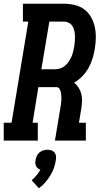

<svg xmlns="http://www.w3.org/2000/svg" viewBox="-39 -755 559 1031"><path d="M-19 0V-96H23L113 -639H84V-735H304Q334 -735 362.5 -728Q391 -721 413.5 -704.5Q436 -688 450 -663Q464 -638 470 -610Q476 -582 475.5 -552Q475 -522 470 -493Q466 -467 458 -441Q450 -415 436.5 -390.5Q423 -366 403 -345.5Q383 -325 359 -311Q359 -311 359 -311Q359 -311 359 -311Q373 -300 383 -284.5Q393 -269 397.5 -251Q402 -233 401.5 -213.5Q401 -194 398 -175L385 -96H422V0H256L285 -175Q287 -185 288.5 -196Q290 -207 290.5 -217.5Q291 -228 290.5 -238.5Q290 -249 288 -259Q286 -269 280.5 -278Q275 -287 264 -287H167L136 -96H164V0ZM183 -383H257Q272 -383 286 -388Q300 -393 311.5 -403Q323 -413 331 -425.5Q339 -438 345 -451.5Q351 -465 354 -479Q357 -493 360 -507Q362 -521 363 -535.5Q364 -550 363.5 -563.5Q363 -577 360 -590.5Q357 -604 350 -615Q343 -626 330.5 -632.5Q318 -639 304 -639H226ZM170 256 131 213Q145 201 157 186.5Q169 172 178 156Q170 154 164 149Q158 144 154.5 136.5Q151 129 150.5 120.5Q150 112 152 104Q154 93 159 82Q164 71 173 63.5Q182 56 193.5 52.5Q205 49 216 49Q227 49 237 52.5Q247 56 253.5 63.5Q260 71 261.5 82Q263 93 261 104Q258 126 250.5 147Q243 168 231 187.5Q219 207 204 224.5Q189 242 170 256Z"/></svg>

Font: Iosevka Gothic
Style: Bold Italic
Weight: 700
Italic angle: -9°
Monospace: yes
Designer: Belleve Invis
Foundry: Belleve Invis
Version: Version 15.5.1; ttfautohint (v1.8.4)